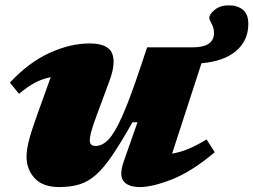

<svg xmlns="http://www.w3.org/2000/svg" viewBox="-20 -704 974 738"><path d="M456 -84.5 508.5 -234H489Q445 -156 411.8 -107Q378.5 -58 348.2 -31.5Q318 -5 284.5 5Q251 15 207 15Q145 15 113.5 -18.8Q82 -52.5 82 -102.5Q82 -126.5 90.5 -161.2Q99 -196 119.5 -253L175 -407.5Q139 -400 111 -384.2Q83 -368.5 53 -343.5L18 -386.5Q91.5 -465 171.2 -501Q251 -537 323.5 -537Q394.5 -537 410.5 -499.8Q426.5 -462.5 401 -394L352 -261.5Q335.5 -217 330.2 -196.2Q325 -175.5 325 -164.5Q325 -143 347.5 -143Q373 -143 396.8 -167.5Q420.5 -192 449 -255.5Q477.5 -319 516.5 -435.5L545.5 -522H720.5Q802.5 -522 802.5 -577.5Q802.5 -596.5 793.5 -612.5Q784.5 -628.5 784.5 -635.5Q784.5 -649 805.2 -666.2Q826 -683.5 859 -683.5Q893.5 -683.5 914 -666.2Q934.5 -649 934.5 -612.5Q934.5 -548 887.2 -508Q840 -468 754.5 -461L641.5 -113.5Q674 -119 705 -132Q736 -145 774 -168L805.5 -119Q718 -45 642.2 -15Q566.5 15 517.5 15Q472.5 15 454.8 -7.8Q437 -30.5 456 -84.5Z"/></svg>

Font: Newsreader 6pt ExtraBold
Style: Italic
Weight: 800
Italic angle: -17°
Designer: Hugues Gentile
Foundry: Production Type
Version: Version 1.003; ttfautohint (v1.8.3)